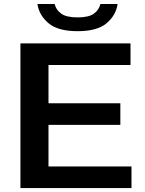

<svg xmlns="http://www.w3.org/2000/svg" viewBox="-20 -962 740 982"><path d="M84.5 0V-740H647.5V-629.5H228V-434H595.5V-323.5H228V-110.5H652.5V0ZM377 -802.5Q277 -802.5 228.5 -843Q180 -883.5 171.5 -941.5H259.5Q266.5 -911.5 293.2 -892.2Q320 -873 377 -873Q434 -873 460.2 -892.2Q486.5 -911.5 493.5 -941.5H581.5Q573 -883.5 525 -843Q477 -802.5 377 -802.5Z"/></svg>

Font: Encode Sans Exp SmBold
Style: Regular
Weight: 600
Width: 7
Designer: Multiple Designers
Foundry: Impallari Type
Version: Version 3.002; ttfautohint (v1.8.3) -l 8 -r 50 -G 200 -x 14 